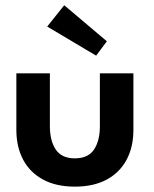

<svg xmlns="http://www.w3.org/2000/svg" viewBox="-20 -684 574 716"><path d="M166 -214Q166 -159 188 -126.2Q210 -93.5 259 -93.5Q308.5 -93.5 330.5 -126.2Q352.5 -159 352.5 -214V-410.5H477.5V-199.5Q477.5 -136 452 -88.2Q426.5 -40.5 377.8 -14.2Q329 12 259 12Q189.5 12 140.8 -14.2Q92 -40.5 66.5 -88.2Q41 -136 41 -199.5V-410.5H166ZM338.5 -476.5 156 -585 219.5 -664.5 378.5 -530Z"/></svg>

Font: League Spartan Thin SemiBold
Style: Regular
Weight: 600
Version: Version 2.002